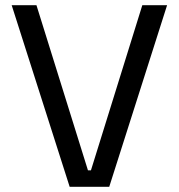

<svg xmlns="http://www.w3.org/2000/svg" viewBox="-20 -720 689 740"><path d="M624 -700H528.5L330.5 -63.5H319L120.5 -700H25L248.5 0H401Z"/></svg>

Font: MCL Standard
Style: Regular
Weight: 400
Designer: Květoslav Bartoš
Foundry: Florian Karsten
Version: Version 1.001;Glyphs 3.2.3 (3260)